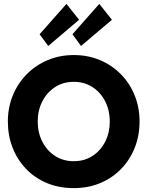

<svg xmlns="http://www.w3.org/2000/svg" viewBox="-20 -955 770 987"><path d="M173.9 -330.5Q173.9 -273.6 197.4 -227.2Q220.9 -180.9 262.6 -153.7Q304.3 -126.4 359.1 -126.4Q414.4 -126.4 456 -153.7Q497.6 -180.9 521 -227.2Q544.4 -273.6 544.4 -330.5Q544.4 -387.4 521 -433.5Q497.6 -479.6 456 -506.9Q414.4 -534.3 359.1 -534.3Q304.3 -534.3 262.6 -506.9Q220.9 -479.6 197.4 -433.5Q173.9 -387.4 173.9 -330.5ZM20.4 -330.5Q20.4 -402.5 46 -464.8Q71.6 -527 117.6 -573.5Q163.5 -620 225.3 -646Q287.1 -672 359.1 -672Q432.2 -672 493.9 -646Q555.6 -620 601.3 -573.5Q647.1 -527 672.2 -464.8Q697.4 -402.5 697.4 -330.5Q697.4 -258 672.8 -195.8Q648.1 -133.5 602.8 -86.8Q557.4 -40 495.5 -14Q433.6 12 359.1 12Q283.2 12 221 -14Q158.9 -40 114 -86.8Q69.1 -133.5 44.8 -195.8Q20.4 -258 20.4 -330.5ZM227.9 -718.6 183.6 -779 321.7 -935 386.6 -853.4ZM396.4 -718.6 352.5 -779 490.4 -935 555.4 -853.4Z"/></svg>

Font: League Spartan Extralight
Style: Regular
Weight: 200
Foundry: The League of Moveable Type
Version: Version 2.300; ttfautohint (v1.8.3)